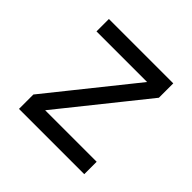

<svg xmlns="http://www.w3.org/2000/svg" viewBox="-134 -628 755 755"><g transform="rotate(45 244.0 -250.0)"><path d="M393 -489V-431H65V-500H423V-420L95 -11V-69H428V0H65V-80Z"/></g></svg>

Font: TASA Orbiter VF Text
Style: Regular
Weight: 400
Designer: Weizhong Zhang
Foundry: 本地遙控
Version: Version 1.001;Glyphs 3.2 (3192)